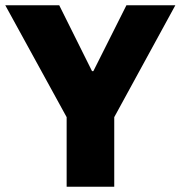

<svg xmlns="http://www.w3.org/2000/svg" viewBox="-21 -706 683 726"><path d="M327 -437H332L457 -686H642L411 -263V0H231V-263L-1 -686H203Z"/></svg>

Font: Chivo ExtraBold
Style: Regular
Weight: 800
Designer: Hector Gatti
Foundry: Omnibus-Type
Version: Version 1.007